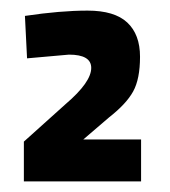

<svg xmlns="http://www.w3.org/2000/svg" viewBox="-20 -820 320 362"><path d="M246 -478H25V-553L104 -624Q152 -665 152 -692Q152 -717 110 -717L31 -710L27 -790Q94 -800 145 -800Q196 -800 220 -777.5Q244 -755 244 -713Q244 -671 231 -647.5Q218 -624 186 -599L137 -557H246Z"/></svg>

Font: TitilliumWeb-SemiBold
Style: SemiBold
Weight: 600
Version: Version 1.001;PS 57.000;hotconv 1.0.70;makeotf.lib2.5.55311